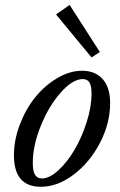

<svg xmlns="http://www.w3.org/2000/svg" viewBox="-20 -734 478 766"><path d="M345.2 -504.9 203.6 -676.3 257.8 -714.4 378.4 -526.4ZM143.1 11.2Q35.6 11.2 35.6 -114.3Q35.6 -175.8 59.3 -237.5Q83 -299.3 120.8 -346.2Q158.7 -393.1 208.5 -422.4Q258.3 -451.7 307.1 -451.7Q360.4 -451.7 389.9 -418.2Q419.4 -384.8 419.4 -322.3Q419.4 -242.7 379.2 -164.8Q338.9 -86.9 274.4 -37.8Q210 11.2 143.1 11.2ZM147.5 -22Q177.2 -22 212.9 -54.7Q248.5 -87.4 277.3 -136.5Q306.2 -185.5 325.7 -246.6Q345.2 -307.6 345.2 -360.4Q345.2 -391.1 336.9 -404.8Q328.6 -418.5 310.5 -418.5Q270 -418.5 222.7 -365.2Q175.3 -312 143.1 -232.7Q110.8 -153.3 110.8 -84Q110.8 -50.8 119.9 -36.4Q128.9 -22 147.5 -22Z"/></svg>

Font: Elstob 10pt
Style: Italic
Weight: 400
Italic angle: -20°
Designer: Peter S. Baker
Version: Version 1.015